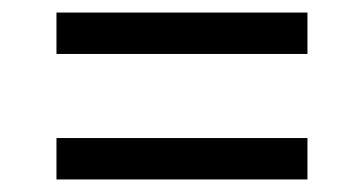

<svg xmlns="http://www.w3.org/2000/svg" viewBox="-20 -406 580 306"><path d="M70 -320V-386H470V-320ZM70 -120V-186H470V-120Z"/></svg>

Font: Saira
Style: Regular
Weight: 400
Designer: Hector Gatti with collaboration of the Omnibus-Type team
Foundry: Omnibus-Type
Version: Version 1.100; ttfautohint (v1.8.3)